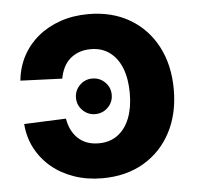

<svg xmlns="http://www.w3.org/2000/svg" viewBox="-44 -578 651 635"><g transform="rotate(-5 281.0 -260.5)"><path d="M266.1 -201.7Q241.7 -201.7 224.4 -219Q207 -236.3 207 -260.7Q207 -285.2 224.4 -302.5Q241.7 -319.8 266.1 -319.8Q291 -319.8 308.3 -302.5Q325.7 -285.2 325.7 -260.7Q325.7 -236.3 308.3 -219Q291 -201.7 266.1 -201.7ZM271.5 11.7Q220.7 11.7 177.7 -3.2Q134.8 -18.1 102.8 -44.9Q70.8 -71.8 51.5 -108.4Q32.2 -145 28.8 -189.5L168 -195.3Q171.4 -174.3 179.7 -157.7Q188 -141.1 200.7 -129.2Q213.4 -117.2 230.5 -110.8Q247.6 -104.5 269.5 -104.5Q306.2 -104.5 332.3 -123.8Q358.4 -143.1 372.1 -178.2Q385.7 -213.4 385.7 -260.3Q385.7 -308.1 372.1 -343.3Q358.4 -378.4 332.3 -397.7Q306.2 -417 269.5 -417Q248 -417 230.7 -410.6Q213.4 -404.3 200.2 -392.6Q187 -380.9 179 -364.5Q170.9 -348.1 167.5 -328.1L28.8 -333.5Q33.2 -377.9 52.7 -414.6Q72.3 -451.2 104.2 -477.5Q136.2 -503.9 178.7 -518.6Q221.2 -533.2 271.5 -533.2Q350.1 -533.2 408.7 -498.8Q467.3 -464.4 499.5 -402.8Q531.7 -341.3 531.7 -260.3Q531.7 -179.7 499.5 -118.4Q467.3 -57.1 408.7 -22.7Q350.1 11.7 271.5 11.7Z"/></g></svg>

Font: Inter 28pt
Style: Bold
Weight: 700
Designer: Rasmus Andersson
Foundry: rsms
Version: Version 4.001;git-66647c0bb